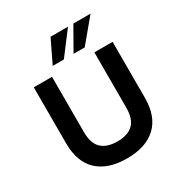

<svg xmlns="http://www.w3.org/2000/svg" viewBox="-212 -1099 1208 1268"><g transform="rotate(-30 392.0 -464.5)"><path d="M392 10Q247 10 169 -63Q91 -136 91 -278V-705H230V-284Q230 -197 271.5 -158Q313 -119 392 -119Q472 -119 512.5 -158.5Q553 -198 553 -284V-705H692V-278Q692 -137 614 -63.5Q536 10 392 10ZM270 -765 354 -939H487L355 -765ZM429 -765 528 -939H659L514 -765Z"/></g></svg>

Font: Nunito Sans 6pt
Style: Bold
Weight: 700
Version: Version 3.101;gftools[0.9.27]